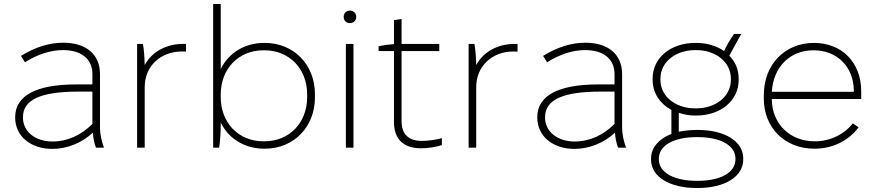

<svg xmlns="http://www.w3.org/2000/svg" viewBox="-20 -740 4397 962"><path d="M242 6C315 6 387 -22 445 -75C447 -48 453 -20 461 0H501C490 -28 481 -69 481 -98V-369C481 -467 412 -526 297 -526C225 -526 155 -503 85 -460L105 -428C169 -468 234 -489 295 -489H296C388 -489 443 -444 443 -369V-317H361C160 -317 56 -260 56 -153V-151C56 -59 132 6 242 6ZM244 -31C156 -31 95 -81 95 -151V-153C95 -240 184 -281 372 -281H443V-119C387 -63 318 -31 244 -31Z M667 0H705V-303C705 -411 787 -482 891 -482C896 -482 908 -482 912 -481V-520H897C813 -520 740 -480 705 -414C704 -455 701 -496 696 -520H667Z M1304 5H1307C1452 5 1558 -104 1558 -252V-268C1558 -416 1452 -525 1307 -525H1304C1205 -525 1125 -474 1086 -394V-720H1048V0H1078C1082 -24 1086 -71 1086 -115V-126C1125 -46 1205 5 1304 5ZM1300 -32C1175 -32 1086 -125 1086 -253V-267C1086 -395 1175 -488 1300 -488H1305C1430 -488 1519 -395 1519 -267V-253C1519 -125 1430 -32 1305 -32Z M1733 -624C1751 -624 1765 -637 1765 -656C1765 -673 1751 -687 1733 -687C1715 -687 1702 -673 1702 -656C1702 -637 1715 -624 1733 -624ZM1713 0H1751V-520H1713Z M2090 3C2124 3 2169 -4 2194 -13V-48C2169 -40 2123 -34 2094 -34C2028 -34 1992 -66 1992 -134V-484H2181V-520H1992V-645L1954 -639V-519C1927 -517 1895 -513 1877 -508V-484H1954V-129C1954 -40 2004 3 2090 3Z M2328 0H2366V-303C2366 -411 2448 -482 2552 -482C2557 -482 2569 -482 2573 -481V-520H2558C2474 -520 2401 -480 2366 -414C2365 -455 2362 -496 2357 -520H2328Z M2858 6C2931 6 3003 -22 3061 -75C3063 -48 3069 -20 3077 0H3117C3106 -28 3097 -69 3097 -98V-369C3097 -467 3028 -526 2913 -526C2841 -526 2771 -503 2701 -460L2721 -428C2785 -468 2850 -489 2911 -489H2912C3004 -489 3059 -444 3059 -369V-317H2977C2776 -317 2672 -260 2672 -153V-151C2672 -59 2748 6 2858 6ZM2860 -31C2772 -31 2711 -81 2711 -151V-153C2711 -240 2800 -281 2988 -281H3059V-119C3003 -63 2934 -31 2860 -31Z M3250 -339C3250 -274 3287 -220 3344 -189V-69C3284 -46 3242 -2 3242 54V60C3242 146 3336 202 3470 202H3476C3610 202 3704 146 3704 59V54C3704 -33 3610 -89 3476 -89H3470C3438 -89 3407 -85 3381 -80V-175C3406 -166 3434 -161 3464 -161H3468C3591 -161 3681 -236 3681 -339V-347C3681 -392 3664 -431 3634 -461L3694 -570H3658C3636 -539 3622 -514 3608 -484C3571 -510 3523 -525 3468 -525H3464C3340 -525 3250 -450 3250 -347ZM3289 -346C3289 -428 3363 -489 3465 -489H3467C3568 -489 3642 -428 3642 -346V-340C3642 -258 3568 -197 3467 -197H3464C3363 -197 3289 -258 3289 -340ZM3281 55C3281 -12 3357 -53 3471 -53H3475C3589 -53 3665 -12 3665 55V58C3665 125 3590 166 3475 166H3471C3357 166 3281 125 3281 58Z M4060 5H4061C4149 5 4229 -32 4282 -102L4253 -122C4210 -67 4140 -32 4063 -32H4062C3938 -32 3850 -118 3847 -240V-244H4295V-283C4295 -426 4199 -525 4059 -525C3912 -525 3807 -417 3807 -263V-246C3807 -100 3912 5 4060 5ZM3847 -280C3855 -405 3938 -488 4056 -488H4057C4174 -488 4256 -406 4258 -288V-280Z"/></svg>

Font: Fixel Display ExtraLight
Style: Regular
Weight: 200
Designer: AlfaBravo + MacPaw
Foundry: Kyrylo Tkachov, Marchela Mozhyna, Serhii Makarenko, Maria Weinstein, Zakhar Kryvoshyya
Version: Version 1.211